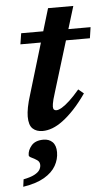

<svg xmlns="http://www.w3.org/2000/svg" viewBox="-56 -585 499 882"><g transform="rotate(-5 193.5 -144.0)"><path d="M59 -394 67 -444.5H387L379.5 -394ZM198 -162Q191.5 -142 188.2 -129.2Q185 -116.5 183.8 -108.8Q182.5 -101 182.5 -95.5Q182.5 -86 186.5 -82Q190.5 -78 197.5 -78Q207.5 -78 223.2 -87.2Q239 -96.5 259.8 -115.8Q280.5 -135 305.5 -164.5L330 -144Q301 -102.5 273.5 -73.2Q246 -44 220.5 -25Q195 -6 171.5 2.8Q148 11.5 126.5 11.5Q98 11.5 80.8 -4.5Q63.5 -20.5 63.5 -60.5Q63.5 -77.5 68.2 -102.8Q73 -128 83.5 -161L200 -548.5H316.5ZM52.5 117Q52.5 94 70.5 72.8Q88.5 51.5 126 51.5Q152 51.5 167.8 67.2Q183.5 83 183.5 114Q183.5 146.5 166.8 176.2Q150 206 113 227.8Q76 249.5 15 259L19.5 225Q52.5 218.5 70.2 209Q88 199.5 94.8 188.5Q101.5 177.5 101.5 166Q101.5 151 89.2 142.8Q77 134.5 64.8 129Q52.5 123.5 52.5 117Z"/></g></svg>

Font: Newsreader 16pt 16pt SemiBold
Style: Italic
Weight: 600
Italic angle: -17°
Version: Version 1.003